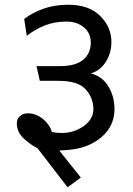

<svg xmlns="http://www.w3.org/2000/svg" viewBox="-20 -715 560 810"><path d="M82 -635Q117 -662 164 -678.5Q211 -695 268 -695Q355 -695 402.5 -648Q450 -601 450 -538Q450 -492 427 -455Q404 -418 363 -405Q412 -393 437.5 -350Q463 -307 463 -255Q463 -183 407 -135.5Q351 -88 261 -82L230 -80L321 34L265 75L138 -90Q110 -103 80.5 -130.5Q51 -158 51 -195Q51 -214 64.5 -225.5Q78 -237 97 -237Q131 -237 160 -214Q189 -191 199 -158Q209 -156 219.5 -155Q230 -154 240 -154Q292 -154 333 -183Q374 -212 374 -255Q374 -301 342 -337.5Q310 -374 227 -374H148L134 -436H233Q299 -436 331 -463Q363 -490 363 -536Q363 -575 334 -599.5Q305 -624 260 -624Q211 -624 170 -608Q129 -592 93 -564Z"/></svg>

Font: Palanquin
Style: Regular
Weight: 400
Designer: Pria Ravichandran
Version: Version 1.0.4